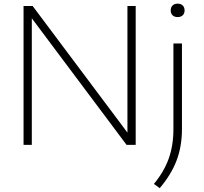

<svg xmlns="http://www.w3.org/2000/svg" viewBox="-20 -772 1086 1023"><path d="M105.5 0V-740H154L659 -65.5V-740H703V0H654.5L149.5 -674.5V0ZM831 230.5 800 208Q854 143 879 72.8Q904 2.5 904 -83.5V-540.5H949.5V-85.5Q949.5 7.5 921 82.8Q892.5 158 831 230.5ZM926.5 -681Q909.5 -681 899.5 -690.5Q889.5 -700 889.5 -716.5Q889.5 -733 899.5 -742.8Q909.5 -752.5 926.5 -752.5Q943.5 -752.5 953.5 -742.8Q963.5 -733 963.5 -716.5Q963.5 -700 953.5 -690.5Q943.5 -681 926.5 -681Z"/></svg>

Font: Encode Sans Expanded ExtraLight
Style: Regular
Weight: 200
Width: 7
Designer: Multiple Designers
Foundry: Impallari Type
Version: Version 3.000; ttfautohint (v1.8.3) -l 8 -r 50 -G 200 -x 14 